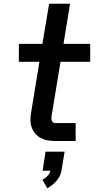

<svg xmlns="http://www.w3.org/2000/svg" viewBox="-20 -755 540 1028"><path d="M276 0Q255 0 235 -3.5Q215 -7 198 -16Q181 -25 168.5 -40Q156 -55 149.5 -74Q143 -93 143 -113.5Q143 -134 147 -155L191 -424H81V-520H207L243 -735H355L320 -520H463V-424H304L257 -139Q255 -132 255 -125Q255 -118 256.5 -111.5Q258 -105 263.5 -100.5Q269 -96 276 -96H385V0ZM233 253 207 207Q222 200 234.5 187Q247 174 250 159H208L224 57H326L309 159Q307 173 300 187Q293 201 282.5 213.5Q272 226 259.5 235.5Q247 245 233 253Z"/></svg>

Font: Iosevka SS04 Oblique
Style: Bold
Weight: 700
Italic angle: -9°
Monospace: yes
Designer: Belleve Invis
Foundry: Belleve Invis
Version: Version 19.0.0; ttfautohint (v1.8.4)